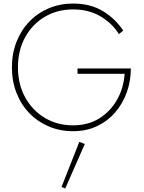

<svg xmlns="http://www.w3.org/2000/svg" viewBox="-20 -729 808 1080"><path d="M416 -314V-344H716Q716 -274 693.5 -210.5Q671 -147 628.5 -97.5Q586 -48 526 -19.5Q466 9 391 9Q318 9 255 -17.5Q192 -44 145.5 -92Q99 -140 73 -206Q47 -272 47 -350Q47 -428 73 -494Q99 -560 145.5 -608Q192 -656 255 -682.5Q318 -709 391 -709Q488 -709 558 -667Q628 -625 673 -557L649 -537Q612 -597 546 -636.5Q480 -676 391 -676Q302 -676 232 -634.5Q162 -593 121.5 -519.5Q81 -446 81 -350Q81 -255 121.5 -181.5Q162 -108 232 -66Q302 -24 391 -24Q477 -24 540 -64Q603 -104 639.5 -170Q676 -236 681 -314ZM426 69 457 81 347 331 326 323Z"/></svg>

Font: Jost* Thin
Style: Regular
Weight: 200
Version: Version 3.7